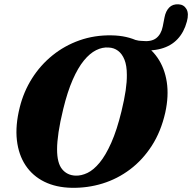

<svg xmlns="http://www.w3.org/2000/svg" viewBox="-20 -882 915 915"><path d="M870.5 -779Q857 -728.5 826.2 -695.8Q795.5 -663 747.2 -649.8Q699 -636.5 633.5 -645L590.5 -700.5Q611 -696 626.2 -691.5Q641.5 -687 656 -687Q701 -682 724.5 -700.2Q748 -718.5 755.5 -755.5L764 -799Q769.5 -828.5 786 -845.8Q802.5 -863 831 -861.5Q856.5 -860 868.8 -838.5Q881 -817 870.5 -779ZM511.5 -713.5Q585 -712.5 640.5 -684.8Q696 -657 730.2 -607.5Q764.5 -558 774.8 -491.2Q785 -424.5 767.5 -345Q747 -255 703.5 -187.5Q660 -120 600 -74.8Q540 -29.5 468.8 -7.5Q397.5 14.5 321 13Q247 11.5 191.2 -16Q135.5 -43.5 102 -93.8Q68.5 -144 60.5 -214Q52.5 -284 74 -370Q92.5 -445 132.5 -508.2Q172.5 -571.5 230 -618Q287.5 -664.5 359 -689.8Q430.5 -715 511.5 -713.5ZM340 -45Q367.5 -44 396.8 -58Q426 -72 454.8 -106.8Q483.5 -141.5 510.2 -201.5Q537 -261.5 559 -352Q572.5 -407.5 578.8 -450.2Q585 -493 584.5 -525.5Q584.5 -569.5 573.2 -597.5Q562 -625.5 542.5 -640Q523 -654.5 498 -655.5Q468.5 -658 438.2 -643Q408 -628 379.8 -593.5Q351.5 -559 326.5 -502Q301.5 -445 281.5 -363Q266 -299.5 259 -252Q252 -204.5 252 -170.5Q252 -105 276 -75.8Q300 -46.5 340 -45Z"/></svg>

Font: Fraunces
Style: Bold Italic
Weight: 700
Italic angle: -16°
Version: Version 1.000;[b76b70a41]